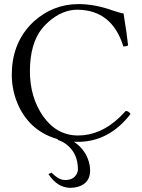

<svg xmlns="http://www.w3.org/2000/svg" viewBox="-20 -678 688 931"><path d="M214.8 166 230 159.2Q261.2 191.4 288.1 194.3Q293 194.8 297.9 194.8Q336.9 194.8 353 163.6Q357.9 153.3 357.9 144Q357.9 63.5 299.8 20.5Q280.8 6.8 258.8 0L261.2 -2.9Q130.4 -39.1 71.3 -162.1Q37.6 -233.4 37.1 -314.9Q37.1 -460.9 126.5 -556.6Q134.8 -565.4 143.1 -573.2Q236.8 -657.7 359.9 -658.2Q439.5 -658.2 524.4 -627.9Q561 -615.2 579.1 -612.8Q596.2 -507.3 601.1 -458Q590.8 -452.1 578.1 -453.1Q522.9 -629.9 355 -630.9Q282.7 -630.9 215.8 -572.8Q198.2 -557.1 184.1 -540Q125.5 -466.8 125 -334Q125 -206.1 189 -114.3Q254.9 -21.5 357.9 -21Q468.3 -21 561.5 -110.8Q575.7 -125 589.8 -140.1Q604.5 -139.2 612.8 -125Q508.8 9.3 358.9 9.8Q349.1 9.8 338.4 9.3Q400.9 51.3 414.6 122.6Q417 136.7 417 148.9Q417 209.5 358.9 227.5Q340.8 232.9 320.8 232.9Q257.8 231.9 214.8 166Z"/></svg>

Font: Linux Libertine Display O
Style: Regular
Weight: 400
Designer: Philipp H. Poll
Foundry: Philipp H. Poll
Version: Version 5.0.9